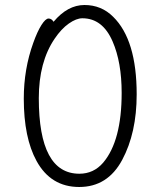

<svg xmlns="http://www.w3.org/2000/svg" viewBox="-20 -731 640 767"><path d="M194 -644Q250 -711 317.5 -711Q385 -711 432 -664Q526 -572 526 -354Q526 -200 468 -92Q410 16 296.5 16Q183 16 126 -88Q75 -181 75 -337Q75 -455 113 -560Q129 -605 145.5 -631Q162 -657 174 -657Q186 -657 194 -644ZM135 -339Q135 -37 297 -37Q354 -37 392 -81Q466 -168 466 -360Q466 -482 430 -565Q390 -658 309 -658Q285 -658 255 -637Q225 -616 198 -576Q135 -483 135 -339Z"/></svg>

Font: LXGW WenKai Light
Style: Regular
Weight: 300
Designer: LXGW / Fontworks Inc.
Foundry: LXGW / Fontworks Inc.
Version: Version 1.501; October 10, 2024